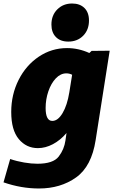

<svg xmlns="http://www.w3.org/2000/svg" viewBox="-54 -829 654 1094"><path d="M468 -539 571 -540 491 -31Q468 119 379.5 182Q291 245 168 245Q67 245 -34 210L4 77Q42 90 83.5 97Q125 104 159 104Q249 104 280.5 63Q312 22 319 -29L325 -71Q290 -30 247.5 -7.5Q205 15 162 15Q96 15 53 -36.5Q10 -88 10 -191Q10 -290 52 -373.5Q94 -457 167 -506Q240 -555 328 -555Q393 -555 455 -527ZM341 -303 357 -403Q342 -411 324 -411Q291 -411 264 -382.5Q237 -354 221.5 -308.5Q206 -263 206 -214Q206 -140 244 -140Q276 -140 302.5 -184.5Q329 -229 341 -303ZM239 -689Q239 -742 272.5 -775.5Q306 -809 357 -809Q401 -809 427 -783.5Q453 -758 453 -712Q453 -659 420 -625.5Q387 -592 335 -592Q290 -592 264.5 -618Q239 -644 239 -689Z"/></svg>

Font: Bitter Pro Black
Style: Italic
Weight: 900
Italic angle: -9°
Designer: Sol Matas, and Bitter project Authors
Foundry: Sol Matas
Version: Version 1.010